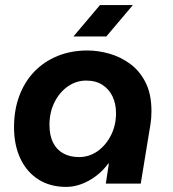

<svg xmlns="http://www.w3.org/2000/svg" viewBox="-20 -720 679 753"><path d="M239 13Q177 13 131 -16Q85 -45 60 -98Q35 -151 35 -221Q35 -288 55.5 -343.5Q76 -399 114.5 -439Q153 -479 206 -500.5Q259 -522 323 -522Q365 -522 409 -509.5Q453 -497 490.5 -469.5Q528 -442 551 -396.5Q574 -351 574 -284Q574 -269 573 -256.5Q572 -244 570 -232L532 0H395L407 -79H405Q373 -36 328.5 -11.5Q284 13 239 13ZM290 -104Q330 -104 362.5 -127Q395 -150 415 -189Q435 -228 435 -276Q435 -313 421.5 -341.5Q408 -370 382 -387Q356 -404 318 -404Q279 -404 246 -381Q213 -358 193.5 -318.5Q174 -279 174 -230Q174 -189 188 -161Q202 -133 228 -118.5Q254 -104 290 -104ZM268 -577 372 -700H501L397 -577Z"/></svg>

Font: MuseoModerno SemiBold
Style: Italic
Weight: 600
Italic angle: -9°
Designer: Pablo Cosgaya, Héctor Gatti, Marcela Romero, and the Authors of The MuseoModerno Project.
Foundry: Omnibus-Type Team
Version: Version 1.003